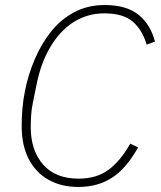

<svg xmlns="http://www.w3.org/2000/svg" viewBox="-20 -730 637 762"><path d="M291 12Q224 12 173.5 -16Q123 -44 94.5 -98Q66 -152 66 -231Q66 -264 69 -299Q72 -334 79 -369Q92 -434 118 -495Q144 -556 182.5 -604.5Q221 -653 274.5 -681.5Q328 -710 396 -710Q481 -710 529 -672Q577 -634 595 -565L562 -553Q545 -611 507 -644Q469 -677 394 -677Q327 -677 272.5 -642.5Q218 -608 180 -544Q142 -480 125 -394L111 -325Q105 -297 103.5 -271.5Q102 -246 102 -226Q102 -133 151 -77Q200 -21 292 -21Q363 -21 410.5 -56Q458 -91 497 -160L528 -145Q482 -62 425 -25Q368 12 291 12Z"/></svg>

Font: IBM Plex Sans ExtraLight
Style: Italic
Weight: 250
Italic angle: -11.31°
Designer: Mike Abbink, Paul van der Laan, Pieter van Rosmalen
Foundry: Bold Monday
Version: Version 3.201